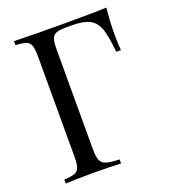

<svg xmlns="http://www.w3.org/2000/svg" viewBox="-131 -803 790 897"><g transform="rotate(-20 264.0 -354.0)"><path d="M501 -708Q494.1 -636.7 494.1 -583.3Q494.1 -529.8 497.1 -498H474.1Q466.3 -575.7 454.1 -613Q441.9 -650.4 411.9 -667.7Q381.8 -685.1 319.8 -685.1H296.9Q260.7 -685.1 244.4 -679.2Q228 -673.3 221.9 -656.5Q215.8 -639.6 215.8 -602.1V-106Q215.8 -68.4 223.6 -51.3Q231.4 -34.2 252 -27.8Q272.5 -21.5 316.9 -20V0Q265.1 -2.9 174.6 -2.9Q84 -2.9 42 0V-20Q78.1 -21.5 94.5 -27.8Q110.8 -34.2 116.9 -51.3Q123 -68.4 123 -106V-602.1Q123 -639.6 116.9 -656.7Q110.8 -673.8 94.5 -680.2Q78.1 -686.5 42 -688V-708Q140.1 -705.1 295.7 -705.1Q451.2 -705.1 501 -708Z"/></g></svg>

Font: PlayfairDisplay-Regular
Style: Regular
Weight: 400
Designer: Claus Eggers Sørensen
Foundry: Claus Eggers Sørensen
Version: Version 1.002;PS 001.002;hotconv 1.0.70;makeotf.lib2.5.58329